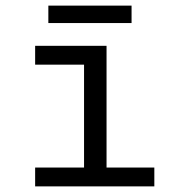

<svg xmlns="http://www.w3.org/2000/svg" viewBox="-20 -663 640 683"><path d="M105 0V-67H279V-433H105V-500H359V-67H529V0ZM152 -643H448V-581H152Z"/></svg>

Font: PT Mono
Style: Regular
Weight: 400
Monospace: yes
Designer: A.Korolkova, I.Chaeva
Foundry: ParaType Ltd
Version: Version 1.001W OFL